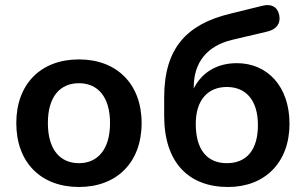

<svg xmlns="http://www.w3.org/2000/svg" viewBox="-20 -736 1220 766"><path d="M295 10C446 10 545 -88 545 -245C545 -401 446 -499 295 -499C143 -499 45 -401 45 -245C45 -88 143 10 295 10ZM295 -85C220 -85 171 -139 171 -245C171 -351 220 -404 295 -404C369 -404 419 -351 419 -245C419 -139 369 -85 295 -85Z M890 10C1037 10 1135 -88 1135 -242C1135 -391 1047 -484 925 -484C841 -484 783 -443 753 -383V-388C753 -487 806 -553 906 -577L1046 -610C1082 -618 1101 -642 1094 -676C1087 -709 1062 -722 1027 -713L897 -681C725 -639 635 -544 635 -347V-274C635 -87 733 10 890 10ZM885 -85C806 -85 761 -139 761 -242C761 -334 807 -389 885 -389C963 -389 1009 -334 1009 -237C1009 -138 964 -85 885 -85Z"/></svg>

Font: Nunito
Style: Bold
Weight: 700
Designer: Vernon Adams
Foundry: Vernon Adams
Version: Version 3.602